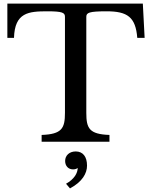

<svg xmlns="http://www.w3.org/2000/svg" viewBox="-20 -790 843 1070"><path d="M776 -770H21V-579H58C62 -721 140 -727 244 -727C329 -727 342 -719 342 -696V-161C342 -75 325 -42 212 -38V0H590V-38C477 -42 461 -75 461 -161V-696C461 -719 475 -727 574 -727C690 -727 736 -695 745 -579H786ZM348 234 370 260C439 223 465 176 465 133C465 83 442 54 402 54C367 54 343 76 343 107C343 135 361 154 387 154C398 154 407 151 413 146C413 175 393 209 348 234Z"/></svg>

Font: Libre Baskerville
Style: Regular
Weight: 400
Designer: Pablo Impallari, Rodrigo Fuenzalida
Foundry: Pablo Impallari, Rodrigo Fuenzalida
Version: Version 1.051;Glyphs 3.2.3 (3260)